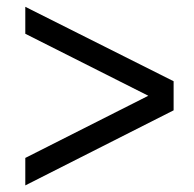

<svg xmlns="http://www.w3.org/2000/svg" viewBox="-20 -568 572 567"><path d="M54.7 -547.9V-468.3L418 -285.2L54.7 -101.6V-20.5L492.7 -242.2V-328.1Z"/></svg>

Font: Now SemiBold
Style: Regular
Weight: 600
Designer: Alfredo Marco Pradil
Foundry: Alfredo Marco Pradil
Version: Version 1.200;hotconv 1.0.109;makeotfexe 2.5.65596